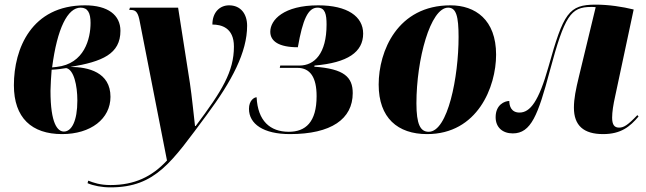

<svg xmlns="http://www.w3.org/2000/svg" viewBox="-20 -569 2790 829"><path d="M248 10C372 10 457 -56 457 -151C457 -257 361 -280 284 -280C422 -303 500 -336 500 -436C500 -504 446 -546 347 -546C116 -546 40 -359 40 -201C40 -60 117 10 248 10ZM224 -280 205 -278C227 -447 272 -536 328 -536C359 -536 371 -513 371 -470C371 -403 345 -293 224 -280ZM256 -1C229 -1 198 -34 198 -177C198 -192 201 -248 203 -268C226 -269 249 -272 266 -275C299 -268 314 -200 314 -135C314 -46 289 -1 256 -1Z M457 240C653 240 723 128 872 -72C982 -220 1047 -344 1047 -458C1047 -508 1020 -546 969 -546C930 -546 897 -517 897 -463C935 -463 990 -450 990 -368C990 -260 939 -177 825 -25H822C818 -58 808 -158 800 -210L749 -536H541L538 -526H546C568 -526 577 -513 584 -473L701 124C636 194 561 230 457 230C412 230 384 220 361 211L358 222C384 233 419 240 457 240Z M1232 10C1410 10 1503 -55 1503 -167C1503 -236 1466 -272 1337 -281L1338 -286C1481 -298 1548 -344 1548 -424C1548 -498 1480 -546 1354 -546C1205 -546 1147 -483 1147 -432C1147 -391 1184 -365 1266 -365C1287 -485 1310 -536 1351 -536C1384 -536 1390 -507 1390 -463C1390 -338 1338 -286 1273 -286H1190L1188 -276H1264C1320 -276 1347 -234 1347 -154C1347 -41 1299 0 1227 0C1146 0 1093 -47 1088 -149C1077 -149 1055 -135 1055 -99C1055 -34 1117 10 1232 10Z M1824 10C2042 10 2122 -194 2122 -333C2122 -484 2032 -546 1925 -546C1696 -546 1615 -348 1615 -204C1615 -60 1697 10 1824 10ZM1831 0C1795 0 1778 -32 1778 -123C1778 -312 1838 -536 1915 -536C1950 -536 1960 -498 1960 -409C1960 -238 1914 0 1831 0Z M2584 10C2661 10 2700 -22 2737 -66L2732 -72C2690 -28 2673 -18 2653 -18C2633 -18 2623 -30 2623 -61C2623 -86 2628 -117 2636 -153L2716 -528C2667 -540 2608 -549 2552 -549C2436 -549 2413 -513 2348 -280C2306 -131 2269 -83 2223 -83C2187 -83 2179 -112 2179 -133C2159 -133 2120 -117 2120 -63C2120 -19 2150 7 2194 7C2273 7 2303 -72 2354 -263C2418 -501 2444 -539 2532 -539C2540 -539 2546 -539 2552 -538L2480 -240C2466 -182 2458 -143 2458 -104C2458 -27 2500 10 2584 10Z"/></svg>

Font: Noto Serif Display Condensed Black
Style: Italic
Weight: 900
Width: 3
Italic angle: -12°
Designer: Monotype Design Team
Foundry: Monotype Imaging Inc.
Version: Version 2.009